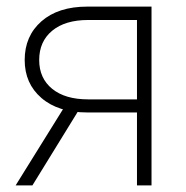

<svg xmlns="http://www.w3.org/2000/svg" viewBox="-20 -561 564 581"><path d="M438.5 0H394.5V-500.5H246.6Q177.2 -500.5 137.9 -468Q98.6 -435.5 98.6 -379.4Q98.6 -324.2 137.9 -292.2Q177.2 -260.3 246.6 -260.3H414.1V-220.7H244.1Q156.2 -220.7 105.5 -264.4Q54.7 -308.1 54.7 -379.4Q54.7 -452.1 105.5 -496.6Q156.2 -541 244.1 -541H438.5ZM78.1 0H27.3L179.7 -245.1H229Z"/></svg>

Font: Inter 17pt ExtraLight
Style: Regular
Weight: 250
Version: Version 4.001;git-66647c0bb